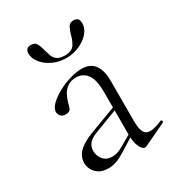

<svg xmlns="http://www.w3.org/2000/svg" viewBox="-147 -675 713 776"><g transform="rotate(-30 210.0 -287.0)"><path d="M313 6Q309 8 305 8Q293 8 283 -13Q273 -34 273 -74V-267Q273 -329 253.5 -353Q234 -377 205 -377Q180 -377 163.5 -365.5Q147 -354 138.5 -337Q130 -320 126 -305Q124 -295 119 -281.5Q114 -268 94 -268Q79 -268 71.5 -277Q64 -286 64 -296Q64 -313 82 -330.5Q100 -348 127.5 -363Q155 -378 185 -387Q215 -396 240 -396Q281 -396 300 -369.5Q319 -343 319 -297V-108Q319 -72 327.5 -55.5Q336 -39 357 -39Q376 -39 412 -54Q417 -56 419 -50.5Q421 -45 416 -43ZM136 7Q99 7 79.5 -13.5Q60 -34 60 -61Q60 -78 68.5 -94Q77 -110 98.5 -125Q120 -140 158 -154L283 -201L285 -188L167 -143Q146 -135 135 -125.5Q124 -116 120 -105.5Q116 -95 116 -84Q116 -62 130.5 -44Q145 -26 173 -26Q184 -26 196 -29.5Q208 -33 225 -43L292 -82L294 -70L219 -23Q194 -7 175 0Q156 7 136 7ZM210 -476Q244 -476 256 -495.5Q268 -515 273 -537Q278 -554 285 -568Q292 -582 310 -582Q324 -582 330 -575Q336 -568 336 -554Q336 -530 318 -509.5Q300 -489 271.5 -476.5Q243 -464 211 -464Q178 -464 149.5 -477Q121 -490 103.5 -511.5Q86 -533 86 -556Q86 -569 92.5 -575.5Q99 -582 111 -582Q130 -582 137 -569.5Q144 -557 149 -537Q153 -524 157.5 -509.5Q162 -495 174 -485.5Q186 -476 210 -476Z"/></g></svg>

Font: Cormorant Infant Light
Style: Regular
Weight: 300
Designer: Christian Thalmann (Catharsis Fonts)
Foundry: Catharsis Fonts
Version: Version 4.001